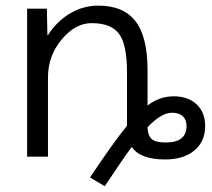

<svg xmlns="http://www.w3.org/2000/svg" viewBox="-20 -550 744 674"><path d="M148.4 0H75.2V-519.5H144.5L146.5 -426.8H148.4Q178.7 -474.6 225.1 -502.4Q271.5 -530.3 325.2 -530.3Q413.1 -530.3 455.6 -475.6Q498 -420.9 498 -302.7V-179.7Q540 -211.9 589.8 -211.9Q640.6 -211.9 670.4 -183.6Q700.2 -155.3 700.2 -107.4Q700.2 -53.7 662.6 -22Q625 9.8 559.6 9.8Q472.7 9.8 442.4 -34.2Q412.1 6.8 347.7 103.5L295.9 73.2Q377 -48.8 425.8 -108.4V-296.9Q425.8 -393.6 397.9 -431.2Q370.1 -468.8 301.8 -468.8Q244.1 -468.8 196.3 -411.1Q148.4 -353.5 148.4 -278.3ZM498 -103.5Q499 -73.2 513.2 -61.5Q527.3 -49.8 561.5 -49.8Q634.8 -49.8 634.8 -107.4Q634.8 -129.9 621.6 -142.1Q608.4 -154.3 583 -154.3Q544.9 -153.3 498 -103.5Z"/></svg>

Font: Mgen+ 1c regular
Style: Regular
Weight: 400
Designer: [Source Han Sans]
Ryoko NISHIZUKA  (kana & ideographs); Paul D. Hunt (Latin, Greek & Cyrillic); Wenlong ZHANG  (bopomofo
Version: Version 1.059.20150602